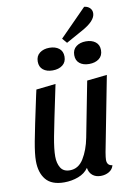

<svg xmlns="http://www.w3.org/2000/svg" viewBox="-100 -975 728 1057"><g transform="rotate(-10 264.0 -446.5)"><path d="M419 -62Q419 -30 449 -27Q443 -4 422.5 8Q402 20 376 20Q348 20 330 5Q312 -10 308 -37Q288 -8 251 6Q214 20 172 20Q102 20 70 -18.5Q38 -57 38 -123Q38 -162 50.5 -230Q63 -298 102 -479Q105 -491 109 -510L218 -522Q172 -304 159.5 -237Q147 -170 147 -129Q147 -91 162.5 -65.5Q178 -40 214 -40Q262 -40 291 -87Q320 -134 333 -201L393 -510L505 -522L424 -104Q419 -74 419 -62ZM490 -870Q490 -827 410 -784L320 -734L297 -761L447 -913Q466 -911 478 -899.5Q490 -888 490 -870ZM293 -662Q293 -631 271.5 -614.5Q250 -598 216 -598Q183 -598 163 -614Q143 -630 143 -660Q143 -691 164.5 -707.5Q186 -724 219 -724Q252 -724 272.5 -708Q293 -692 293 -662ZM497 -662Q497 -631 475.5 -614.5Q454 -598 420 -598Q387 -598 367 -614Q347 -630 347 -660Q347 -691 368.5 -707.5Q390 -724 423 -724Q456 -724 476.5 -708Q497 -692 497 -662Z"/></g></svg>

Font: Sansita
Style: Italic
Weight: 400
Italic angle: -11°
Designer: Pablo Cosgaya
Foundry: Omnibus-Type
Version: Version 1.006